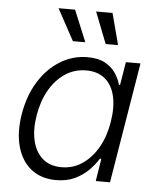

<svg xmlns="http://www.w3.org/2000/svg" viewBox="-54 -801 704 858"><g transform="rotate(5 298.0 -372.0)"><path d="M229.5 11.2Q162.6 11.2 117.9 -23.9Q73.2 -59.1 55.4 -122.6Q37.6 -186 51.3 -269.5Q65.4 -353.5 104.2 -416Q143.1 -478.5 199.7 -513.4Q256.3 -548.3 322.8 -548.3Q370.6 -548.3 401.1 -531.5Q431.6 -514.6 448.5 -489.3Q465.3 -463.9 472.7 -437.5H477.5L494.6 -541H560.1L470.7 0H406.7L422.9 -101.1H416.5Q399.9 -74.2 374.3 -48.3Q348.6 -22.5 312.7 -5.6Q276.9 11.2 229.5 11.2ZM248.5 -48.3Q300.8 -48.3 342.5 -76.9Q384.3 -105.5 412.4 -155.3Q440.4 -205.1 450.7 -270Q461.4 -335 450.2 -384.3Q439 -433.6 406.5 -461.2Q374 -488.8 321.8 -488.8Q268.6 -488.8 226.3 -460.2Q184.1 -431.6 156.2 -382.3Q128.4 -333 118.2 -270Q107.4 -206.5 118.9 -156.2Q130.4 -106 163.1 -77.1Q195.8 -48.3 248.5 -48.3ZM397.5 -613.8 342.3 -754.9H416L453.1 -613.8ZM250.5 -613.8 173.8 -754.9H248L306.2 -613.8Z"/></g></svg>

Font: Inter 17pt Light
Style: Italic
Weight: 300
Italic angle: -9.3988°
Version: Version 4.001;git-66647c0bb